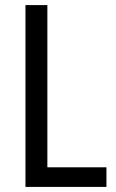

<svg xmlns="http://www.w3.org/2000/svg" viewBox="-20 -734 457 754"><path d="M80 0V-714H166V-77H398V0Z"/></svg>

Font: Noto Sans Thai Cond
Style: Regular
Weight: 400
Width: 3
Designer: Monotype Design Team
Foundry: Monotype Imaging Inc.
Version: Version 2.002; ttfautohint (v1.8.4.7-5d5b)